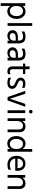

<svg xmlns="http://www.w3.org/2000/svg" viewBox="2258 -3016 955 5512"><g transform="rotate(90 2736.0 -260.5)"><path d="M72.6 197.3V-507H151.5V197.3ZM151.5 -252.7Q151.5 -199.1 165.5 -162.8Q179.6 -126.4 201.8 -104.7Q224 -83.1 248.8 -73.5Q273.7 -63.9 296.3 -63.9Q337 -63.9 370.1 -85.4Q403.2 -106.9 422.7 -150.5Q442.2 -194 442.2 -258.3Q442.2 -315 423.8 -356.3Q405.3 -397.5 373.3 -420.4Q341.3 -443.3 301 -443.3Q266.7 -443.3 232 -426.5Q197.3 -409.6 174.4 -367.9Q151.5 -326.1 151.5 -252.7ZM106.5 -252.5Q106.5 -300.3 117.2 -346.7Q127.9 -393.1 151.7 -431.3Q175.5 -469.4 213.7 -492Q251.9 -514.6 307.7 -514.6Q377.4 -514.6 425.6 -479.6Q473.8 -444.7 498.8 -386.7Q523.9 -328.7 523.9 -258.2Q523.9 -181.4 496.5 -121.1Q469.1 -60.8 420.3 -26.6Q371.5 7.6 306.1 7.6Q243.4 7.6 198.6 -25.9Q153.8 -59.4 130.2 -118.2Q106.5 -177 106.5 -252.5Z M643.8 0V-707H722.7V0Z M1145.8 -168.6V-322.7Q1145.8 -380.2 1120.3 -412.3Q1094.7 -444.4 1028.4 -444.4Q991.5 -444.4 952.4 -432.5Q913.3 -420.6 884.3 -400.8V-480.4Q909.6 -495.8 950.8 -505.5Q991.9 -515.2 1033.6 -515.2Q1135.8 -515.2 1180.6 -464.8Q1225.5 -414.3 1225.5 -321.1V0H1147.2V-59.6Q1134.4 -39.6 1101.5 -17.5Q1068.5 4.6 1005.4 4.6Q934.2 4.6 890.5 -37.6Q846.8 -79.8 846.8 -143.2Q846.8 -216.6 903.2 -256.9Q959.5 -297.2 1054.1 -297.2H1158.8V-234.1H1057.7Q989.9 -234.1 960 -207.8Q930.1 -181.5 930.1 -146.3Q930.1 -109.4 954.1 -85.4Q978.1 -61.3 1027.8 -61.3Q1083.5 -61.3 1114.6 -92.2Q1145.8 -123.2 1145.8 -168.6Z M1637.8 -168.6V-322.7Q1637.8 -380.2 1612.3 -412.3Q1586.7 -444.4 1520.4 -444.4Q1483.5 -444.4 1444.4 -432.5Q1405.3 -420.6 1376.3 -400.8V-480.4Q1401.6 -495.8 1442.8 -505.5Q1483.9 -515.2 1525.6 -515.2Q1627.8 -515.2 1672.6 -464.8Q1717.5 -414.3 1717.5 -321.1V0H1639.2V-59.6Q1626.4 -39.6 1593.5 -17.5Q1560.5 4.6 1497.4 4.6Q1426.2 4.6 1382.5 -37.6Q1338.8 -79.8 1338.8 -143.2Q1338.8 -216.6 1395.2 -256.9Q1451.5 -297.2 1546.1 -297.2H1650.8V-234.1H1549.7Q1481.9 -234.1 1452 -207.8Q1422.1 -181.5 1422.1 -146.3Q1422.1 -109.4 1446.1 -85.4Q1470.1 -61.3 1519.8 -61.3Q1575.5 -61.3 1606.6 -92.2Q1637.8 -123.2 1637.8 -168.6Z M1886.7 -148.3V-632.5H1966.4V-145.7Q1966.4 -106.6 1984.9 -86Q2003.3 -65.4 2042.1 -65.4Q2060.7 -65.4 2079.3 -71.6Q2097.9 -77.8 2110.8 -87.8V-13.4Q2096.1 -5.2 2074.2 -0.1Q2052.3 5 2036.8 5Q1957.7 5 1922.2 -35.2Q1886.7 -75.3 1886.7 -148.3ZM1805.8 -443.4V-507H2105.7V-443.4Z M2502.2 -489.6V-415.2Q2480.8 -427.6 2447 -435.3Q2413.2 -443 2375.8 -443Q2335.4 -443 2312.4 -424.2Q2289.4 -405.4 2289.4 -376.8Q2289.4 -351.3 2304.4 -335.1Q2319.4 -318.8 2343.7 -307.3Q2368 -295.7 2395.4 -283.5Q2430.7 -268.9 2461.7 -249.8Q2492.7 -230.7 2512 -203.3Q2531.4 -175.8 2531.4 -134.8Q2531.4 -69.7 2485.7 -32.1Q2440.1 5.6 2361.2 5.6Q2315 5.6 2275.3 -3.4Q2235.6 -12.4 2211.9 -24.6V-101.7Q2243.3 -83.1 2281.5 -72.4Q2319.7 -61.6 2356.4 -61.6Q2403.7 -61.6 2426.9 -80.9Q2450.1 -100.1 2450.1 -129Q2450.1 -155.3 2435.9 -172.2Q2421.7 -189.1 2395.8 -202.7Q2369.9 -216.2 2335.4 -229.6Q2304.9 -242.4 2275.9 -260.1Q2246.8 -277.8 2228 -305.3Q2209.2 -332.8 2209.2 -373.6Q2209.2 -417.5 2231.4 -448.5Q2253.7 -479.6 2291.6 -495.9Q2329.5 -512.2 2375.4 -512.2Q2418.3 -512.2 2451.2 -505.2Q2484.1 -498.3 2502.2 -489.6Z M2589.7 -507 2767.3 0H2863.6L3045.4 -507H2963.4L2890.6 -293.4Q2866.6 -222.9 2851.7 -177.6Q2836.7 -132.2 2829 -107.4Q2821.2 -82.5 2818.4 -72.5Q2815.6 -62.4 2815.6 -62.4Q2815.6 -62.4 2812.8 -72.5Q2810 -82.5 2802.3 -107.4Q2794.5 -132.2 2780.1 -177.6Q2765.7 -222.9 2742.4 -293.4L2672.4 -507Z M3146.8 0V-507H3225.7V0ZM3134.8 -665.8Q3134.8 -687.4 3149.6 -702.5Q3164.3 -717.7 3185.9 -717.7Q3207.5 -717.7 3222.6 -702.5Q3237.7 -687.4 3237.7 -665.8Q3237.7 -644.3 3222.6 -629.5Q3207.5 -614.8 3185.9 -614.8Q3164.3 -614.8 3149.6 -629.5Q3134.8 -644.3 3134.8 -665.8Z M3375.6 0V-507H3454.5V0ZM3697 0V-328.1Q3697 -386.1 3668 -414.6Q3639 -443 3594.1 -443Q3558 -443 3526.4 -424.4Q3494.7 -405.9 3474.6 -368.8Q3454.5 -331.7 3454.5 -277.5H3429.6Q3429.6 -282.1 3429.6 -287.5Q3429.6 -292.9 3429.6 -298.5Q3429.6 -304 3429.6 -307.4Q3432 -376.2 3455.1 -422.3Q3478.3 -468.4 3519 -491.4Q3559.8 -514.4 3613.8 -514.4Q3688.2 -514.4 3732 -469.3Q3775.9 -424.2 3775.9 -348.7V0Z M4337.1 -707V0H4258.3V-707ZM4258.3 -256.6Q4258.3 -310.4 4244 -346.4Q4229.8 -382.5 4207.4 -403.7Q4184.9 -425 4160.2 -434.2Q4135.5 -443.3 4113.7 -443.3Q4073.6 -443.3 4040.3 -421.8Q4007 -400.3 3987.3 -357Q3967.5 -313.8 3967.5 -248.1Q3967.5 -193.4 3986.1 -151.9Q4004.7 -110.3 4036.8 -87.1Q4068.9 -63.9 4109.1 -63.9Q4145.3 -63.9 4179.5 -81.8Q4213.7 -99.7 4236 -141.5Q4258.3 -183.4 4258.3 -256.6ZM4303.2 -256.4Q4303.2 -207.3 4292.5 -160.4Q4281.7 -113.4 4257.8 -75.3Q4233.8 -37.2 4195.8 -14.8Q4157.7 7.6 4102.3 7.6Q4031.7 7.6 3983.6 -28.6Q3935.5 -64.8 3910.7 -123.6Q3885.9 -182.3 3885.9 -249.5Q3885.9 -329.3 3914.1 -388.8Q3942.3 -448.3 3991.5 -481.4Q4040.7 -514.6 4104.1 -514.6Q4167.2 -514.6 4211.5 -480.9Q4255.7 -447.2 4279.5 -389.1Q4303.2 -331 4303.2 -256.4Z M4503.8 -219.7V-285.8H4806.4Q4806.4 -288.8 4806.4 -296.1Q4806.4 -303.5 4806.4 -306.5Q4805.8 -369.5 4771.9 -407Q4738.1 -444.4 4677.9 -444.4Q4617 -444.4 4574.3 -396.4Q4531.7 -348.4 4531.7 -251.6Q4531.7 -160.3 4582.4 -112.4Q4633.2 -64.6 4716.6 -64.6Q4750.6 -64.6 4788.6 -73.5Q4826.6 -82.4 4853 -100.4V-25.8Q4834.2 -16.2 4809 -9.1Q4783.7 -2 4757.8 1.5Q4731.8 5 4709 5Q4632.5 5 4574.7 -27Q4516.8 -59.1 4484.9 -117.3Q4452.9 -175.5 4452.9 -251.6Q4452.9 -334.8 4482.1 -393.1Q4511.4 -451.4 4562.5 -482.1Q4613.6 -512.8 4678.2 -512.8Q4770.7 -512.8 4827.7 -453.3Q4884.8 -393.8 4884.8 -278.9Q4884.8 -270.1 4883.4 -250.9Q4881.9 -231.7 4879.9 -219.7Z M5004.6 0V-507H5083.5V0ZM5326 0V-328.1Q5326 -386.1 5297 -414.6Q5268 -443 5223.1 -443Q5187 -443 5155.4 -424.4Q5123.7 -405.9 5103.6 -368.8Q5083.5 -331.7 5083.5 -277.5H5058.6Q5058.6 -282.1 5058.6 -287.5Q5058.6 -292.9 5058.6 -298.5Q5058.6 -304 5058.6 -307.4Q5061 -376.2 5084.1 -422.3Q5107.3 -468.4 5148 -491.4Q5188.8 -514.4 5242.8 -514.4Q5317.2 -514.4 5361 -469.3Q5404.9 -424.2 5404.9 -348.7V0Z"/></g></svg>

Font: Hind Variable Light
Style: Regular
Weight: 300
Designer: Manushi Parikh, Satya Rajpurohit
Foundry: Indian Type Foundry
Version: Version 3.000